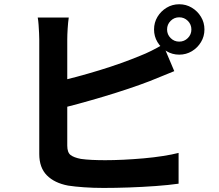

<svg xmlns="http://www.w3.org/2000/svg" viewBox="-20 -850 1040 912"><path d="M773.6 -710Q773.6 -686 790.5 -669.2Q807.3 -652.3 831.3 -652.3Q855.2 -652.3 872.2 -669.2Q889.1 -686 889.1 -710Q889.1 -733.9 872.2 -750.9Q855.2 -767.8 831.3 -767.8Q807.3 -767.8 790.5 -750.9Q773.6 -733.9 773.6 -710ZM711.7 -710Q711.7 -742.9 728 -770Q744.3 -797.1 771.4 -813.4Q798.4 -829.8 831.3 -829.8Q864.2 -829.8 891.3 -813.4Q918.4 -797.1 934.7 -770Q951.1 -742.9 951.1 -710Q951.1 -677.1 934.7 -650.1Q918.4 -623 891.3 -606.7Q864.2 -590.4 831.3 -590.4Q798.4 -590.4 771.4 -606.7Q744.3 -623 728 -650.1Q711.7 -677.1 711.7 -710ZM306.6 -766.8Q303.3 -744.4 301.4 -714.4Q299.5 -684.3 299.5 -662.7Q299.5 -647.8 299.5 -610.2Q299.5 -572.5 299.5 -521.9Q299.5 -471.2 299.5 -415.6Q299.5 -360 299.5 -308.6Q299.5 -257.1 299.5 -217.1Q299.5 -177.1 299.5 -158.3Q299.5 -126 315.1 -113.8Q330.8 -101.6 364.3 -95.2Q387 -91.9 416.9 -90.5Q446.8 -89.1 479.8 -89.1Q519 -89.1 566.5 -91.3Q613.9 -93.6 662.5 -97.9Q711.2 -102.2 754.2 -109Q797.3 -115.7 828.3 -123.7V22.5Q781.5 29.2 719.1 33.7Q656.7 38.2 592.1 40.5Q527.6 42.7 472 42.7Q423.4 42.7 379.7 39.6Q336 36.6 303.6 31.6Q238.8 19.4 202.7 -17.1Q166.5 -53.6 166.5 -118.4Q166.5 -147 166.5 -193.5Q166.5 -239.9 166.5 -296.3Q166.5 -352.7 166.5 -410.5Q166.5 -468.3 166.5 -519.7Q166.5 -571.2 166.5 -609.1Q166.5 -647.1 166.5 -662.7Q166.5 -674.2 165.6 -693Q164.7 -711.9 163.3 -731.8Q162 -751.7 159.2 -766.8ZM240.8 -459.9Q289 -470.5 343.2 -485Q397.3 -499.5 452 -516.2Q506.7 -532.9 556.3 -550.7Q605.9 -568.5 645.1 -584.8Q671.9 -595.3 698.3 -608.4Q724.8 -621.4 754.2 -638.9L807.8 -512.1Q779 -500.7 747.4 -487.5Q715.8 -474.3 691.2 -464.7Q646.8 -447.6 590.6 -428.7Q534.3 -409.8 473.3 -391.5Q412.3 -373.3 352.6 -357Q292.9 -340.8 241.6 -329Z"/></svg>

Font: Noto Sans TC Thin
Style: Regular
Weight: 100
Designer: Ryoko NISHIZUKA 西塚涼子 (kana, bopomofo & ideographs); Paul D. Hunt (Latin, Greek & Cyrillic); Sandoll Communications 산돌커뮤니
Foundry: Adobe
Version: Version 2.004-H2;hotconv 1.0.118;makeotfexe 2.5.65603